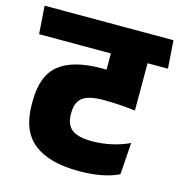

<svg xmlns="http://www.w3.org/2000/svg" viewBox="-121 -734 794 842"><g transform="rotate(15 276.0 -313.0)"><path d="M280 -516.5H563L554.5 -643.5H271ZM480.5 -559.5H314V-464H480.5ZM-12 -516.5H573L564 -643.5H-21ZM314 -351 480.5 -307V-562H314ZM491.5 -15.5 501.5 -160Q467.5 -143.5 423.2 -133.2Q379 -123 332.5 -123Q269.5 -123 241.5 -144.8Q213.5 -166.5 213.5 -212V-220.5Q213.5 -269 242 -290Q270.5 -311 338.5 -311Q362 -311 383.5 -310Q405 -309 428.5 -307.2Q452 -305.5 480.5 -302V-427Q430 -435.5 385 -439.2Q340 -443 292 -443Q164 -443 100.2 -392.8Q36.5 -342.5 36.5 -224.5V-212Q36.5 -91.5 106.2 -36.5Q176 18.5 311.5 18.5Q366.5 18.5 412.2 9.8Q458 1 491.5 -15.5Z"/></g></svg>

Font: Anek Devanagari ExtraBold
Style: Regular
Weight: 800
Designer: Kailash Malviya (Devanagari) & Yesha Goshar (Latin)
Foundry: Ek Type
Version: Version 1.003